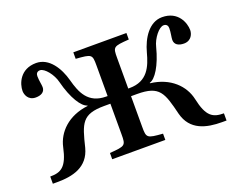

<svg xmlns="http://www.w3.org/2000/svg" viewBox="-84 -620 967 778"><g transform="rotate(-20 399.5 -230.5)"><path d="M25 11H44C111 11 178 -4 198 -81C222 -179 232 -214 329 -214H355V-82C355 -34 353 -32 285 -27V0H514V-27C446 -32 444 -34 444 -82V-214H470C567 -214 577 -179 601 -81C621 -4 688 11 755 11H774V-20C727 -20 701 -34 684 -114C671 -174 620 -227 534 -237V-239C558 -245 589 -292 608 -367C616 -401 646 -439 666 -439C680 -439 684 -429 684 -420C684 -401 679 -382 679 -371C679 -351 695 -341 719 -341C752 -341 761 -369 761 -384C761 -414 741 -472 671 -472C615 -472 580 -415 565 -359C550 -303 528 -247 450 -247H444V-379C444 -427 446 -428 514 -433V-461H285V-433C353 -428 355 -427 355 -379V-247H349C271 -247 249 -303 234 -359C219 -415 184 -472 128 -472C58 -472 38 -414 38 -384C38 -369 47 -341 80 -341C104 -341 120 -351 120 -371C120 -382 115 -401 115 -420C115 -429 119 -439 133 -439C153 -439 183 -401 191 -367C210 -292 241 -245 265 -239V-237C179 -227 128 -174 115 -114C98 -34 72 -20 25 -20Z"/></g></svg>

Font: erewhon
Style: Regular
Weight: 400
Version: Version 1.0.0